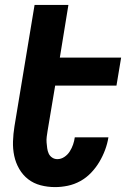

<svg xmlns="http://www.w3.org/2000/svg" viewBox="-20 -755 540 783"><path d="M205 8Q174 8 145.5 0.5Q117 -7 95 -24Q73 -41 58.5 -66Q44 -91 38 -119.5Q32 -148 33 -178.5Q34 -209 39 -240L121 -735H259L224 -520H474L455 -406H205L174 -221Q172 -209 170.5 -197Q169 -185 170 -173.5Q171 -162 172.5 -150.5Q174 -139 178.5 -129Q183 -119 192.5 -112.5Q202 -106 214 -106Q229 -106 242.5 -115Q256 -124 264.5 -137.5Q273 -151 278 -165.5Q283 -180 285 -195H422V-194Q418 -169 408.5 -143.5Q399 -118 385 -94.5Q371 -71 351.5 -50.5Q332 -30 307.5 -16.5Q283 -3 256.5 2.5Q230 8 205 8Z"/></svg>

Font: Iosevka Heavy
Style: Italic
Weight: 900
Italic angle: -9°
Monospace: yes
Designer: Belleve Invis
Foundry: Belleve Invis
Version: Version 32.5.0; ttfautohint (v1.8.4)